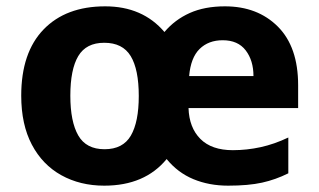

<svg xmlns="http://www.w3.org/2000/svg" viewBox="-20 -576 1007 606"><path d="M690 -556Q793 -556 857 -492Q921 -428 921 -307V-235H575Q577 -173 612.5 -137.5Q648 -102 715 -102Q759 -102 802.5 -111.5Q846 -121 890 -142V-29Q850 -9 807 0.5Q764 10 700 10Q640 10 590.5 -10.5Q541 -31 506 -74Q437 10 309 10Q233 10 173.5 -23Q114 -56 80.5 -119.5Q47 -183 47 -274Q47 -410 117.5 -483Q188 -556 312 -556Q430 -556 499 -475Q532 -514 579 -535Q626 -556 690 -556ZM683 -449Q638 -449 610 -421.5Q582 -394 577 -336H780Q780 -385 755.5 -417Q731 -449 683 -449ZM309 -441Q252 -441 227 -399Q202 -357 202 -274Q202 -192 227 -148.5Q252 -105 310 -105Q368 -105 393 -148Q418 -191 418 -273Q418 -357 392.5 -399Q367 -441 309 -441Z"/></svg>

Font: Noto Sans Khmer UI
Style: Bold
Weight: 700
Designer: Danh Hong and the Monotype Design Team
Foundry: Monotype Imaging Inc.
Version: Version 2.002; ttfautohint (v1.8.4.7-5d5b)